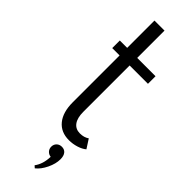

<svg xmlns="http://www.w3.org/2000/svg" viewBox="-287 -645 865 865"><g transform="rotate(45 145.5 -213.0)"><path d="M44.9 -417V-465.3H91.8V-639.2H155.8V-465.3H272.5V-417H155.8V-121.6Q155.8 -83 170.9 -62.5Q186 -42 213.9 -42Q239.7 -42 257.8 -54.7L285.2 -12.2Q271 0 247.6 7.3Q224.1 14.6 200.2 14.6Q148.9 14.6 120.4 -20.3Q91.8 -55.2 91.8 -118.7V-417ZM164.6 91.3Q164.6 76.7 174.3 67.1Q184.1 57.6 199.2 57.6Q215.8 57.6 225.1 69.1Q234.4 80.6 234.4 102.1Q234.4 130.9 218.8 163.3Q203.1 195.8 181.2 212.9L170.9 203.6Q193.8 173.3 195.3 125.5Q182.1 124 173.3 114.5Q164.6 105 164.6 91.3Z"/></g></svg>

Font: Spartan MB
Style: Regular
Weight: 400
Designer: Matt Bailey, Mirko Velimirovic
Foundry: Matt Bailey
Version: Version 1.005